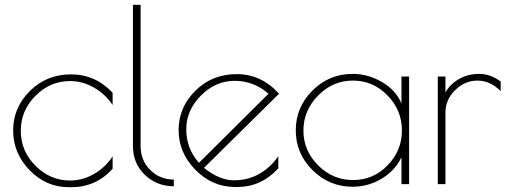

<svg xmlns="http://www.w3.org/2000/svg" viewBox="-20 -770 2139 803"><path d="M278 13H269Q173 13 104 -58Q35 -129 35 -224.5Q35 -320 105 -389.5Q175 -459 277 -459Q379 -459 451 -382V-331Q420 -377 372.5 -404Q325 -431 273 -431Q190 -431 128.5 -369.5Q67 -308 67 -223Q67 -138 128.5 -76.5Q190 -15 273 -15Q325 -15 372.5 -42Q420 -69 451 -116V-64Q381 13 278 13Z M707 -19V9Q636 9 586 -38.5Q536 -86 536 -160V-750H568V-160Q568 -99 608.5 -59Q649 -19 707 -19Z M972 12H963Q868 12 797.5 -59.5Q727 -131 727 -226Q727 -321 797 -390.5Q867 -460 970 -460Q1073 -460 1147 -378L833 -68Q898 -16 958 -16Q1018 -16 1065.5 -43.5Q1113 -71 1144 -117V-66Q1073 12 972 12ZM812 -89 1103 -378Q1041 -432 961.5 -432Q882 -432 820.5 -370.5Q759 -309 759 -229Q759 -149 812 -89Z M1691 -450V0H1659V-112Q1631 -55 1575 -22Q1519 11 1455 11Q1357 11 1287 -58.5Q1217 -128 1217 -225Q1217 -322 1287 -391.5Q1357 -461 1455 -461Q1519 -461 1577.5 -427Q1636 -393 1659 -337V-450ZM1249 -224Q1249 -140 1310.5 -78.5Q1372 -17 1456.5 -17Q1541 -17 1601 -78.5Q1661 -140 1661 -224.5Q1661 -309 1600.5 -371Q1540 -433 1456 -433Q1372 -433 1310.5 -370.5Q1249 -308 1249 -224Z M1843 -300V0H1811V-450H1843V-383Q1861 -417 1899 -439Q1937 -461 1984 -461Q2031 -461 2074 -429V-389Q2030 -433 1977 -433Q1924 -433 1883.5 -393Q1843 -353 1843 -300Z"/></svg>

Font: Poiret One
Style: Regular
Weight: 400
Designer: Denis Masharov
Foundry: Denis Masharov
Version: Version 1.001